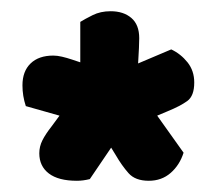

<svg xmlns="http://www.w3.org/2000/svg" viewBox="-20 -669 391 342"><path d="M75 -570Q82 -570 90.5 -568Q99 -566 108 -563L123 -558V-630Q131 -635 145 -642Q159 -649 177 -649Q200 -649 214 -637Q228 -625 228 -601Q228 -596 227.5 -583.5Q227 -571 226 -556L285 -581Q302 -573 314 -558Q326 -543 326 -522Q326 -498 313.5 -489Q301 -480 279 -471L260 -463L307 -397Q300 -375 284 -361Q268 -347 245 -347Q221 -347 209 -360.5Q197 -374 186 -393L178 -406L140 -350Q128 -347 117 -347Q84 -347 67 -360Q50 -373 50 -396Q50 -408 55.5 -419Q61 -430 72 -444L86 -463L26 -480Q20 -498 20 -517Q20 -542 34.5 -556Q49 -570 75 -570Z"/></svg>

Font: Baloo Da 2 ExtraBold
Style: Regular
Weight: 800
Designer: Noopur Datye, Sulekha Rajkumar and Ek Type
Foundry: Ek Type
Version: Version 1.640;hotconv 1.0.111;makeotfexe 2.5.65597; ttfautoh